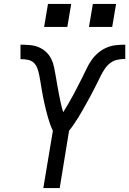

<svg xmlns="http://www.w3.org/2000/svg" viewBox="-20 -964 662 984"><path d="M202 0 251 -294Q243 -310 237 -327Q231 -344 226 -361.5Q221 -379 216.5 -397Q212 -415 208 -432.5Q204 -450 200.5 -468Q197 -486 194 -504Q191 -522 188 -540.5Q185 -559 181.5 -577Q178 -595 172 -612.5Q166 -630 153.5 -642Q141 -654 122.5 -657.5Q104 -661 85 -661V-735Q109 -735 133 -733Q157 -731 178.5 -722Q200 -713 216.5 -697.5Q233 -682 243 -661.5Q253 -641 257.5 -618Q262 -595 266 -572Q270 -549 274 -525.5Q278 -502 282.5 -479Q287 -456 292 -433.5Q297 -411 304 -389Q317 -410 330 -432Q343 -454 355 -476.5Q367 -499 378.5 -521.5Q390 -544 401.5 -566.5Q413 -589 423.5 -611.5Q434 -634 448.5 -655Q463 -676 483 -693Q503 -710 526.5 -720Q550 -730 574 -732.5Q598 -735 622 -735V-662Q603 -662 583 -658Q563 -654 546.5 -642Q530 -630 518 -612.5Q506 -595 497 -577Q488 -559 479 -540.5Q470 -522 460.5 -504Q451 -486 441.5 -468Q432 -450 422 -432.5Q412 -415 402 -397Q392 -379 381 -361.5Q370 -344 358.5 -327Q347 -310 334 -294L286 0ZM436 -826 456 -944H575L555 -826ZM206 -826 226 -944H345L325 -826Z"/></svg>

Font: Iosevka SS04 Extended
Style: Italic
Weight: 400
Width: 7
Italic angle: -9°
Monospace: yes
Designer: Belleve Invis
Foundry: Belleve Invis
Version: Version 19.0.0; ttfautohint (v1.8.4)